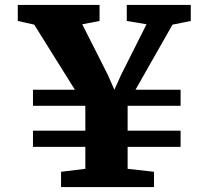

<svg xmlns="http://www.w3.org/2000/svg" viewBox="-20 -763 850 783"><path d="M285.5 -397 119.5 -662.5 52.5 -677.5V-743H386V-677.5L315.5 -664L420 -457L446.5 -397L473.5 -457L577.5 -664L497 -677.5V-743H758V-677.5L683.5 -662.5L532.5 -397H716.5V-331.5H500.5V-230H716.5V-164H500.5V-74.5L608 -62.5V0H229V-62.5L328 -74.5V-164H114.5V-230H328V-331.5H114.5V-397Z"/></svg>

Font: Merriweather 20pt Black
Style: Regular
Weight: 900
Version: Version 2.100